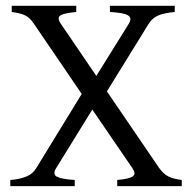

<svg xmlns="http://www.w3.org/2000/svg" viewBox="-20 -635 655 655"><path d="M379.9 0V-21Q401.4 -22.9 414.6 -26.1Q427.7 -29.3 433.6 -33.9Q439.5 -38.6 438.7 -45.4Q438 -52.2 431.2 -62L294.9 -261.2L171.9 -62Q158.2 -40.5 174.1 -32.2Q189.9 -23.9 234.9 -21V0H15.1V-21Q46.9 -23.4 69.3 -32.5Q91.8 -41.5 104 -62L258.8 -314.5L96.2 -553.2Q88.9 -564 82 -570.8Q75.2 -577.6 66.7 -582Q58.1 -586.4 47.1 -589.1Q36.1 -591.8 20 -594.2V-615.2H240.2V-594.2Q198.7 -590.3 186 -582.3Q173.3 -574.2 188 -553.2L308.6 -376L418.9 -553.2Q425.8 -564.5 424.8 -571.5Q423.8 -578.6 415.5 -583.3Q407.2 -587.9 392.1 -590.3Q377 -592.8 355 -594.2V-615.2H576.2V-594.2Q558.6 -592.3 544.7 -589.6Q530.8 -586.9 520 -582.3Q509.3 -577.6 501.2 -570.6Q493.2 -563.5 486.8 -553.2L344.7 -323.2L522.9 -62Q530.3 -51.8 537.8 -44.7Q545.4 -37.6 554.4 -33Q563.5 -28.3 574.7 -25.6Q585.9 -22.9 600.1 -21V0Z"/></svg>

Font: Gentium Plus Afr
Style: Regular
Weight: 400
Designer: J. Victor Gaultney, Annie Olsen, Iska Routamaa, Becca Hirsbrunner
Foundry: SIL International
Version: Version 5.000